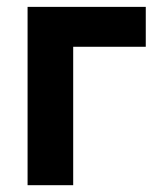

<svg xmlns="http://www.w3.org/2000/svg" viewBox="-20 -544 464 564"><path d="M61 0V-523.8H408.2V-406.6H195V0Z"/></svg>

Font: Raleway Thin
Style: Regular
Weight: 100
Designer: Matt McInerney, Pablo Impallari, Rodrigo Fuenzalida
Foundry: Matt McInerney, Pablo Impallari, Rodrigo Fuenzalida
Version: Version 4.026